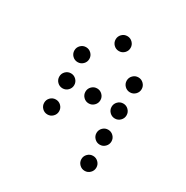

<svg xmlns="http://www.w3.org/2000/svg" viewBox="-147 -776 841 869"><g transform="rotate(30 273.5 -341.5)"><path d="M312.5 -615.2Q312.5 -599.1 301 -587.6Q289.6 -576.2 273.4 -576.2Q257.3 -576.2 245.8 -587.6Q234.4 -599.1 234.4 -615.2Q234.4 -631.3 245.8 -642.8Q257.3 -654.3 273.4 -654.3Q289.6 -654.3 301 -642.8Q312.5 -631.3 312.5 -615.2ZM175.8 -478.5Q175.8 -462.4 164.3 -450.9Q152.8 -439.5 136.7 -439.5Q120.6 -439.5 109.1 -450.9Q97.7 -462.4 97.7 -478.5Q97.7 -494.6 109.1 -506.1Q120.6 -517.6 136.7 -517.6Q152.8 -517.6 164.3 -506.1Q175.8 -494.6 175.8 -478.5ZM449.2 -478.5Q449.2 -462.4 437.7 -450.9Q426.3 -439.5 410.2 -439.5Q394 -439.5 382.6 -450.9Q371.1 -462.4 371.1 -478.5Q371.1 -494.6 382.6 -506.1Q394 -517.6 410.2 -517.6Q426.3 -517.6 437.7 -506.1Q449.2 -494.6 449.2 -478.5ZM175.8 -341.8Q175.8 -325.7 164.3 -314.2Q152.8 -302.7 136.7 -302.7Q120.6 -302.7 109.1 -314.2Q97.7 -325.7 97.7 -341.8Q97.7 -357.9 109.1 -369.4Q120.6 -380.9 136.7 -380.9Q152.8 -380.9 164.3 -369.4Q175.8 -357.9 175.8 -341.8ZM312.5 -341.8Q312.5 -325.7 301 -314.2Q289.6 -302.7 273.4 -302.7Q257.3 -302.7 245.8 -314.2Q234.4 -325.7 234.4 -341.8Q234.4 -357.9 245.8 -369.4Q257.3 -380.9 273.4 -380.9Q289.6 -380.9 301 -369.4Q312.5 -357.9 312.5 -341.8ZM449.2 -341.8Q449.2 -325.7 437.7 -314.2Q426.3 -302.7 410.2 -302.7Q394 -302.7 382.6 -314.2Q371.1 -325.7 371.1 -341.8Q371.1 -357.9 382.6 -369.4Q394 -380.9 410.2 -380.9Q426.3 -380.9 437.7 -369.4Q449.2 -357.9 449.2 -341.8ZM175.8 -205.1Q175.8 -189 164.3 -177.5Q152.8 -166 136.7 -166Q120.6 -166 109.1 -177.5Q97.7 -189 97.7 -205.1Q97.7 -221.2 109.1 -232.7Q120.6 -244.1 136.7 -244.1Q152.8 -244.1 164.3 -232.7Q175.8 -221.2 175.8 -205.1ZM449.2 -205.1Q449.2 -189 437.7 -177.5Q426.3 -166 410.2 -166Q394 -166 382.6 -177.5Q371.1 -189 371.1 -205.1Q371.1 -221.2 382.6 -232.7Q394 -244.1 410.2 -244.1Q426.3 -244.1 437.7 -232.7Q449.2 -221.2 449.2 -205.1ZM449.2 -68.4Q449.2 -52.2 437.7 -40.8Q426.3 -29.3 410.2 -29.3Q394 -29.3 382.6 -40.8Q371.1 -52.2 371.1 -68.4Q371.1 -84.5 382.6 -95.9Q394 -107.4 410.2 -107.4Q426.3 -107.4 437.7 -95.9Q449.2 -84.5 449.2 -68.4Z"/></g></svg>

Font: DatDot Light
Style: Regular
Weight: 300
Designer: GGBot
Version: 1.00